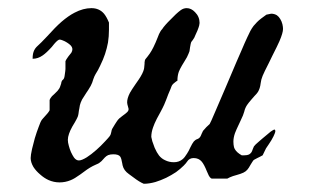

<svg xmlns="http://www.w3.org/2000/svg" viewBox="-20 -441 765 474"><path d="M471.7 -377.9Q471.7 -377.4 470.2 -373Q468.8 -369.6 467.3 -365.2Q464.8 -359.9 462.9 -355.5Q460.4 -349.6 459.5 -347.7Q458.5 -345.7 455.6 -341.8L452.6 -337.9Q451.7 -336.9 450.7 -332.3Q449.7 -327.6 449.2 -324.2Q448.2 -317.9 447.8 -314.5Q447.3 -312.5 445.3 -308.1Q442.4 -300.3 436 -290.5Q432.1 -284.7 429.2 -279.3Q423.8 -270 421.4 -263.7Q418 -253.9 418 -241.7Q415.5 -240.7 411.6 -237.3Q407.7 -234.4 406.2 -232.4Q403.8 -230 400.9 -221.2Q398.9 -216.3 395.5 -208.5Q392.6 -201.2 390.1 -194.3Q387.2 -187 385.3 -182.6Q381.8 -174.8 376 -164.1Q371.1 -155.8 367.2 -147.9Q360.8 -135.3 357.9 -126.5Q353.5 -114.3 353.5 -103L356 -92.3Q359.4 -82.5 361.8 -76.2Q367.2 -64 372.6 -57.1Q378.9 -49.3 387.7 -45.4Q397.5 -40.5 409.2 -40.5Q421.9 -40.5 430.7 -47.9Q436 -52.2 441.9 -62Q446.3 -68.8 449.7 -76.7Q454.6 -86.9 458.5 -91.8Q462.4 -96.2 467.3 -97.7Q472.7 -99.6 475.6 -105.5Q475.6 -105.5 475.6 -105.5Q477.1 -109.4 478.5 -112.3Q479.5 -113.8 480 -115.2Q481 -117.2 481 -117.7Q481.9 -119.1 485.4 -122.6Q487.3 -124.5 489.3 -127Q493.2 -130.9 497.6 -134.8Q499 -136.2 512.7 -168.5Q524.9 -196.3 536.6 -224.1Q553.7 -264.6 564 -288.6Q570.8 -304.7 575.7 -315.4Q585 -337.4 590.8 -349.6Q595.7 -360.4 598.1 -364.7Q601.6 -371.1 606 -377Q609.9 -381.8 614.3 -386.2Q619.1 -391.1 625 -395.5Q630.4 -399.9 637.7 -404.8L649.4 -407.2Q657.2 -407.2 663.6 -403.3Q668.5 -399.9 671.9 -394Q675.3 -388.7 677.2 -381.3Q678.7 -374.5 678.7 -369.6Q678.7 -359.9 669.9 -339.4Q665 -328.1 652.3 -303.2Q647.5 -293 644 -286.1Q631.3 -261.2 628.4 -253.9Q624.5 -244.6 623.5 -235.4Q622.1 -222.7 616.7 -213.9Q614.3 -210 607.9 -203.6Q604.5 -199.7 601.1 -195.8Q593.8 -187.5 589.8 -181.6Q585 -174.3 583 -165.5Q581.1 -157.7 573.7 -142.6Q571.8 -138.7 570.3 -135.3Q563 -120.1 560.1 -112.3Q556.2 -101.1 556.2 -91.3Q556.2 -87.9 556.6 -84Q557.1 -77.1 560.1 -72.3Q564.5 -64.5 576.7 -57.6H583.5Q590.3 -57.6 594.7 -59.6Q598.1 -61.5 600.6 -64.9Q602.5 -67.9 604 -72.8Q605.5 -77.1 606.9 -79.6Q609.4 -83.5 620.6 -92.8Q624 -95.7 627.9 -99.1Q640.6 -109.9 648.4 -116.2Q655.3 -121.1 657.7 -121.1Q659.2 -121.1 659.7 -118.2Q660.2 -116.2 658.2 -111.3Q656.2 -105.5 649.9 -94.7Q647.5 -90.8 643.3 -84.5Q639.2 -78.1 636.7 -74.7L628.4 -57.6Q627.9 -57.1 622.1 -54.2Q622.1 -54.2 618.7 -52.5Q615.2 -50.8 615.2 -50.8Q609.4 -47.9 607.9 -46.9Q605 -45.4 602.1 -40Q600.6 -38.1 599.1 -35.2Q596.2 -29.8 594.2 -26.9Q590.8 -21.5 586.4 -18.1Q582 -14.6 573.2 -11.7Q570.3 -10.7 565.4 -9.3Q558.6 -7.3 555.2 -6.3Q546.9 -3.4 541 0H503.9Q498 0 492.7 -13.7Q491.7 -16.1 490.7 -18.1Q483.9 -35.2 478 -42Q470.7 -50.8 458 -50.8Q447.3 -50.8 441.9 -42Q439.5 -38.1 433.6 -32.2Q425.3 -23.9 414.6 -16.1Q402.8 -8.3 390.1 -2Q376.5 4.4 363.8 8.3Q348.1 12.7 335 12.7Q324.2 8.3 309.6 -2.9Q300.8 -9.8 298.3 -11.2Q285.6 -20 282.7 -32.7Q282.2 -35.2 281.7 -38.1Q279.8 -49.8 276.9 -54.2Q272.9 -60.1 259.8 -60.1Q252.4 -60.1 247.1 -58.1Q242.7 -56.2 238.8 -52.2Q236.3 -49.8 234.9 -47.9Q230.5 -42.5 226.1 -39.6Q224.6 -38.1 221.2 -36.6Q217.8 -34.7 215.8 -34.2Q202.1 -28.3 187.5 -17.1Q182.6 -13.2 178.2 -10.3Q164.1 0 154.3 3.9Q141.1 9.3 127 9.3Q112.8 9.3 99.6 3.4Q88.9 -1.5 79.1 -10.3Q68.8 -19 62.5 -28.8Q55.7 -40.5 55.7 -50.8Q55.7 -57.6 59.1 -73.2Q62 -85.4 65.9 -99.6Q70.8 -115.7 75.2 -127Q80.1 -141.1 83.5 -145.5Q84.5 -146.5 86.4 -148.9Q90.3 -152.8 94.7 -158.2Q96.7 -160.6 98.1 -162.1Q102.1 -167.5 102.5 -168.9V-194.3Q104 -198.7 108.4 -203.6Q110.8 -206.1 114.3 -209Q119.1 -213.4 122.1 -216.8Q127 -222.2 128.9 -228.5Q130.4 -231.9 130.9 -234.4Q131.8 -241.7 135.3 -244.1Q138.7 -246.6 139.6 -254.4Q139.6 -254.4 139.6 -254.4Q140.6 -262.2 141.1 -265.1Q141.6 -269 141.6 -270.5V-290Q143.1 -293.9 147.5 -299.8Q148.4 -300.8 148.9 -301.8Q154.3 -308.1 156.2 -311Q158.7 -315.4 158.7 -319.3Q158.7 -324.2 154.3 -329.1Q150.9 -332.5 145.5 -335.9Q140.1 -339.4 134.8 -341.3Q129.9 -343.3 127.4 -343.3Q123 -343.3 113.8 -332.5Q110.8 -328.6 107.9 -325.2Q94.7 -310.5 85.4 -304.2Q73.7 -295.9 60.5 -295.9Q60.5 -302.7 61.5 -308.1Q63.5 -317.9 69.8 -324.7L70.8 -325.7Q71.3 -326.2 82.5 -336.9Q87.4 -341.8 96.2 -351.1Q116.7 -374 131.8 -387.2Q148.9 -401.9 164.1 -409.7Q185.5 -420.9 205.6 -420.9Q225.1 -420.9 236.8 -407.2Q243.2 -399.4 249 -385.3V-367.7Q249 -351.1 246.6 -335.9Q244.1 -322.3 239.3 -307.6Q234.9 -294.4 227.5 -279.3Q222.2 -267.6 215.8 -257.8Q212.9 -252.9 210.4 -245.6Q209 -240.7 207.5 -236.8Q205.1 -230 197.8 -218.8Q195.8 -215.8 193.8 -212.9Q186.5 -202.1 182.6 -195.3Q178.7 -187.5 177.2 -181.2Q176.3 -177.7 175.8 -172.9Q175.3 -170.9 174.8 -168Q174.3 -163.1 173.8 -160.6Q173.3 -156.7 171.9 -152.8Q169.9 -147.9 164.6 -138.7Q161.1 -133.3 158.7 -128.9Q152.8 -118.2 150.4 -110.8Q147.5 -102.5 147.5 -95.7Q147.5 -89.4 149.9 -81.1Q151.9 -73.2 155.3 -65.4Q159.2 -57.1 162.6 -52.2Q168 -44.9 174.8 -44.9Q181.6 -44.9 194.3 -52.7Q205.1 -59.6 217.8 -70.8Q228.5 -80.1 239.7 -92.3Q248 -101.1 250.5 -104.5Q253.9 -108.9 254.9 -115.7Q255.4 -119.6 256.8 -122.6Q256.8 -122.6 256.8 -122.6Q260.7 -129.4 263.2 -133.3Q265.6 -137.2 267.6 -140.1Q270.5 -144 271 -145Q273.4 -148.4 282.2 -154.8Q282.2 -154.8 282.2 -154.8Q291 -161.1 293.9 -164.1Q297.9 -168 297.4 -172.4Q296.9 -174.8 295.9 -178.2Q294.4 -182.6 293.9 -187.5Q293.5 -197.8 300.8 -211.9Q305.2 -219.7 314 -232.4Q319.8 -240.2 322.8 -245.1Q333 -260.3 335.4 -270.5Q335.4 -271.5 335.9 -273.4Q336.4 -277.8 336.9 -283.7Q336.9 -285.2 336.9 -287.1Q337.4 -292 337.9 -293Q338.4 -294.4 343.8 -300.8Q346.7 -304.2 349.6 -308.6Q354 -314.9 358.9 -324.7Q361.3 -330.1 364.3 -336.4Q367.2 -343.8 369.1 -348.1Q372.6 -357.9 376 -363.3Q377.9 -366.7 380.4 -369.1Q381.8 -371.1 383.8 -374Q386.2 -377 388.9 -380.1Q391.6 -383.3 394.5 -386.2Q396.5 -388.2 399.4 -391.1Q407.7 -399.9 414.1 -405.8Q420.9 -412.1 426.3 -416Q433.1 -420.9 440.9 -420.9Q452.1 -420.9 461.4 -411.1Q472.7 -399.9 472.7 -384.3Z"/></svg>

Font: IM FELL English
Style: Italic
Weight: 400
Italic angle: -18°
Designer: Igino Marini
Foundry: Igino Marini
Version: 3.00